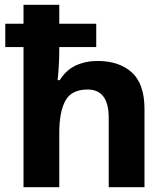

<svg xmlns="http://www.w3.org/2000/svg" viewBox="-20 -780 697 800"><path d="M227 -760V-681H381V-584H227V-575Q227 -535 224.5 -498Q222 -461 220 -446H229Q255 -488 295.5 -507Q336 -526 387 -526Q476 -526 529 -478.5Q582 -431 582 -326V0H433V-289Q433 -407 345 -407Q278 -407 252.5 -360.5Q227 -314 227 -227V0H78V-584H2V-681H78V-760Z"/></svg>

Font: Noto Sans Nag Mundari
Style: Bold
Weight: 700
Version: Version 1.000